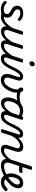

<svg xmlns="http://www.w3.org/2000/svg" viewBox="1855 -2694 854 4612"><g transform="rotate(90 2282.0 -388.0)"><path d="M267 -17Q296 -29 322.5 -38.5Q349 -48 370.5 -53Q392 -58 406 -58Q415 -58 417 -46.5Q419 -35 415 -20.5Q411 -6 402.5 5.5Q394 17 382 17Q362 17 341 13Q320 9 294.5 8Q269 7 235 13ZM197 19Q156 19 118.5 7.5Q81 -4 51.5 -23.5Q22 -43 3 -67Q-3 -76 -3.5 -86Q-4 -96 11 -109Q24 -121 35 -123Q46 -125 56 -113Q79 -88 116 -69Q153 -50 198 -50Q236 -50 261.5 -59Q287 -68 300 -86.5Q313 -105 313 -131Q313 -157 298.5 -174Q284 -191 261.5 -204.5Q239 -218 213 -231.5Q187 -245 164.5 -262.5Q142 -280 127.5 -306.5Q113 -333 113 -372Q113 -409 131.5 -442.5Q150 -476 190.5 -497.5Q231 -519 293 -519Q338 -519 374 -508Q410 -497 434.5 -480Q459 -463 471 -445Q481 -432 481 -422.5Q481 -413 467 -401Q455 -392 445 -389Q435 -386 424 -396Q400 -418 367 -434Q334 -450 291 -450Q242 -450 221 -430Q200 -410 200 -381Q200 -356 214.5 -338Q229 -320 251.5 -306.5Q274 -293 299.5 -279Q325 -265 347.5 -247.5Q370 -230 384.5 -205.5Q399 -181 399 -143Q399 -85 372 -49Q345 -13 299 3Q253 19 197 19Z M381 17Q367 17 360.5 5.5Q354 -6 356.5 -20.5Q359 -35 371 -46.5Q383 -58 404 -58Q434 -58 464.5 -71Q495 -84 526 -111.5Q557 -139 590.5 -180Q624 -221 659 -277Q668 -290 680 -289Q692 -288 698.5 -278.5Q705 -269 699 -257Q663 -187 625 -135Q587 -83 547.5 -49.5Q508 -16 466.5 0.5Q425 17 381 17Z M734 16Q680 16 648 -8Q616 -32 609.5 -76.5Q603 -121 622 -181L721 -483Q728 -503 737.5 -509Q747 -515 766 -515Q797 -515 805.5 -505.5Q814 -496 807 -476L708 -175Q696 -137 697 -112Q698 -87 714.5 -74.5Q731 -62 765 -62Q792 -62 821.5 -77Q851 -92 881 -120Q911 -148 939.5 -186.5Q968 -225 991 -272L1060 -483Q1067 -503 1076.5 -509Q1086 -515 1105 -515Q1136 -515 1144.5 -505.5Q1153 -496 1146 -476L1038 -143Q1022 -95 1031 -76.5Q1040 -58 1072 -58Q1086 -58 1092 -46.5Q1098 -35 1095.5 -20.5Q1093 -6 1081 5.5Q1069 17 1048 17Q1019 17 998.5 8.5Q978 0 966 -15Q954 -30 949 -49.5Q944 -69 944 -92L946 -109Q923 -79 897 -56Q871 -33 843.5 -17Q816 -1 788.5 7.5Q761 16 734 16Z M1051 17Q1037 17 1030.5 5.5Q1024 -6 1026.5 -20.5Q1029 -35 1041 -46.5Q1053 -58 1074 -58Q1104 -58 1134.5 -71Q1165 -84 1196 -111.5Q1227 -139 1260.5 -180Q1294 -221 1329 -277Q1338 -290 1350 -289Q1362 -288 1368.5 -278.5Q1375 -269 1369 -257Q1333 -187 1295 -135Q1257 -83 1217.5 -49.5Q1178 -16 1136.5 0.5Q1095 17 1051 17Z M1378 17Q1341 17 1316.5 4Q1292 -9 1280.5 -32.5Q1269 -56 1269 -86Q1269 -116 1281 -152L1389 -483Q1396 -503 1405.5 -509Q1415 -515 1434 -515Q1465 -515 1473.5 -505.5Q1482 -496 1475 -476L1367 -143Q1350 -95 1359 -76.5Q1368 -58 1401 -58Q1415 -58 1421 -46.5Q1427 -35 1424.5 -20.5Q1422 -6 1410.5 5.5Q1399 17 1378 17ZM1496 -669Q1476 -669 1462 -682Q1448 -695 1448 -720Q1448 -747 1465.5 -771Q1483 -795 1520 -795Q1541 -795 1555 -782.5Q1569 -770 1569 -744Q1569 -717 1551.5 -693Q1534 -669 1496 -669Z M1379 17Q1368 17 1365 5.5Q1362 -6 1366 -20.5Q1370 -35 1379.5 -46.5Q1389 -58 1401 -58Q1417 -58 1436.5 -67Q1456 -76 1477.5 -97Q1499 -118 1523 -154Q1547 -190 1572 -246Q1611 -333 1644 -386Q1677 -439 1706 -467.5Q1735 -496 1761.5 -506Q1788 -516 1814 -516Q1825 -516 1828 -504.5Q1831 -493 1829 -478.5Q1827 -464 1820.5 -452.5Q1814 -441 1804 -441Q1788 -441 1771.5 -430.5Q1755 -420 1736 -397Q1717 -374 1695 -335.5Q1673 -297 1646 -241Q1607 -159 1573.5 -108Q1540 -57 1508.5 -29.5Q1477 -2 1445.5 7.5Q1414 17 1379 17Z M1898 19Q1843 19 1810 -2Q1777 -23 1763.5 -59Q1750 -95 1753 -139.5Q1756 -184 1771 -231L1825 -398Q1832 -419 1827.5 -430Q1823 -441 1805 -441Q1790 -441 1782.5 -452.5Q1775 -464 1776.5 -478.5Q1778 -493 1787.5 -504.5Q1797 -516 1815 -516Q1849 -516 1870.5 -504.5Q1892 -493 1902 -472Q1912 -451 1911.5 -424Q1911 -397 1902 -365L1864 -249Q1855 -219 1847.5 -186Q1840 -153 1840.5 -125Q1841 -97 1857.5 -79Q1874 -61 1911 -61Q1937 -61 1961.5 -72.5Q1986 -84 2008 -104Q2030 -124 2049 -150.5Q2068 -177 2082 -207Q2096 -237 2106 -268Q2113 -293 2119 -324Q2125 -355 2124 -393Q2101 -410 2089 -429Q2077 -448 2077 -471Q2077 -493 2090 -506.5Q2103 -520 2123 -520Q2141 -520 2155 -511Q2169 -502 2180 -484Q2191 -466 2197 -437.5Q2203 -409 2203 -370Q2203 -325 2189.5 -272.5Q2176 -220 2151 -168.5Q2126 -117 2089 -74.5Q2052 -32 2004 -6.5Q1956 19 1898 19Z M2293 -363Q2252 -363 2216.5 -371Q2181 -379 2144 -402Q2138 -405 2139 -417Q2140 -429 2144.5 -442.5Q2149 -456 2156.5 -463.5Q2164 -471 2171 -466Q2198 -448 2235 -440Q2272 -432 2311 -432Q2350 -432 2387 -438Q2424 -444 2458 -455.5Q2492 -467 2522 -484Q2529 -488 2532 -475.5Q2535 -463 2533 -448Q2531 -433 2521 -428Q2467 -398 2409.5 -380.5Q2352 -363 2293 -363Z M2455 17Q2412 17 2381 -2.5Q2350 -22 2333.5 -59Q2317 -96 2317 -146Q2317 -190 2329.5 -241Q2342 -292 2367.5 -341Q2393 -390 2431.5 -430.5Q2470 -471 2522 -495Q2574 -519 2640 -519Q2683 -519 2724 -502.5Q2765 -486 2798 -461L2785 -392Q2742 -420 2708.5 -430Q2675 -440 2642 -440Q2591 -440 2552.5 -421Q2514 -402 2486.5 -370Q2459 -338 2441.5 -300Q2424 -262 2415.5 -224.5Q2407 -187 2407 -157Q2407 -126 2416 -105.5Q2425 -85 2442 -74Q2459 -63 2484 -63Q2519 -63 2556 -88Q2593 -113 2630.5 -160.5Q2668 -208 2702 -273L2724 -229Q2680 -134 2631 -80Q2582 -26 2536.5 -4.5Q2491 17 2455 17ZM2754 17Q2716 17 2692 4Q2668 -9 2656.5 -32.5Q2645 -56 2645.5 -86.5Q2646 -117 2657 -152L2766 -483Q2773 -503 2782.5 -509Q2792 -515 2811 -515Q2842 -515 2850.5 -505.5Q2859 -496 2852 -476L2743 -143Q2727 -95 2736 -76.5Q2745 -58 2777 -58Q2791 -58 2796.5 -46.5Q2802 -35 2800 -20.5Q2798 -6 2786.5 5.5Q2775 17 2754 17Z M2756 17Q2745 17 2742 5.5Q2739 -6 2743 -20.5Q2747 -35 2756.5 -46.5Q2766 -58 2778 -58Q2794 -58 2813.5 -67Q2833 -76 2854.5 -97Q2876 -118 2900 -154Q2924 -190 2949 -246Q2988 -333 3021 -386Q3054 -439 3083 -467.5Q3112 -496 3138.5 -506Q3165 -516 3191 -516Q3202 -516 3205 -504.5Q3208 -493 3206 -478.5Q3204 -464 3197.5 -452.5Q3191 -441 3181 -441Q3165 -441 3148.5 -430.5Q3132 -420 3113 -397Q3094 -374 3072 -335.5Q3050 -297 3023 -241Q2984 -159 2950.5 -108Q2917 -57 2885.5 -29.5Q2854 -2 2822.5 7.5Q2791 17 2756 17Z M3562 17Q3525 17 3501 4Q3477 -9 3465.5 -32.5Q3454 -56 3454.5 -86.5Q3455 -117 3466 -152L3529 -344Q3539 -374 3536.5 -395.5Q3534 -417 3518.5 -428.5Q3503 -440 3473 -440Q3443 -440 3411 -425Q3379 -410 3347.5 -382Q3316 -354 3287.5 -315.5Q3259 -277 3235 -230L3165 -11Q3161 2 3150.5 8.5Q3140 15 3117 15Q3101 15 3087.5 8Q3074 1 3080 -18L3202 -398Q3209 -419 3204.5 -430Q3200 -441 3182 -441Q3168 -441 3162 -452.5Q3156 -464 3157 -478.5Q3158 -493 3167.5 -504.5Q3177 -516 3192 -516Q3220 -516 3239 -508Q3258 -500 3269 -485Q3280 -470 3284 -450Q3288 -430 3287 -408L3282 -390Q3307 -421 3333.5 -444.5Q3360 -468 3388 -485Q3416 -502 3445.5 -510.5Q3475 -519 3505 -519Q3561 -519 3590 -493Q3619 -467 3623 -420Q3627 -373 3606 -311L3552 -143Q3536 -95 3544.5 -76.5Q3553 -58 3586 -58Q3600 -58 3605.5 -46.5Q3611 -35 3609 -20.5Q3607 -6 3595 5.5Q3583 17 3562 17Z M3563 17Q3549 17 3542.5 5.5Q3536 -6 3538.5 -20.5Q3541 -35 3553 -46.5Q3565 -58 3586 -58Q3617 -58 3648 -71Q3679 -84 3711 -110Q3743 -136 3776 -175.5Q3809 -215 3843 -268Q3852 -282 3863.5 -281Q3875 -280 3882 -270.5Q3889 -261 3884 -249Q3849 -181 3811.5 -131Q3774 -81 3733.5 -48Q3693 -15 3650.5 1Q3608 17 3563 17Z M3947 17Q3898 17 3863.5 0Q3829 -17 3811 -48Q3793 -79 3792 -121.5Q3791 -164 3808 -215L3965 -698Q3971 -718 3980.5 -724Q3990 -730 4010 -730Q4041 -730 4049.5 -720.5Q4058 -711 4051 -691L3989 -500H4115Q4126 -500 4130.5 -490.5Q4135 -481 4129 -460Q4124 -441 4113.5 -430.5Q4103 -420 4092 -420H3964L3894 -205Q3882 -169 3882 -141Q3882 -113 3892.5 -94.5Q3903 -76 3922.5 -67Q3942 -58 3971 -58Q3985 -58 3990.5 -46.5Q3996 -35 3994 -20.5Q3992 -6 3980 5.5Q3968 17 3947 17Z M3950 17Q3931 17 3925 5.5Q3919 -6 3923.5 -20.5Q3928 -35 3941 -46.5Q3954 -58 3973 -58Q4021 -58 4076 -76Q4131 -94 4185 -128Q4196 -136 4206 -130.5Q4216 -125 4222 -113Q4228 -101 4227.5 -88.5Q4227 -76 4217 -70Q4168 -39 4120 -19.5Q4072 0 4029 8.5Q3986 17 3950 17Z M4188 -123Q4226 -144 4259 -169.5Q4292 -195 4318 -222Q4343 -246 4363.5 -273Q4384 -300 4396 -328Q4408 -356 4408 -382Q4408 -410 4396 -424.5Q4384 -439 4357 -439Q4326 -439 4302.5 -417.5Q4279 -396 4262.5 -363Q4246 -330 4238 -293.5Q4230 -257 4230 -227Q4230 -190 4240 -159.5Q4250 -129 4268 -107Q4286 -85 4309.5 -73.5Q4333 -62 4359 -62Q4385 -62 4409.5 -71.5Q4434 -81 4457 -98Q4480 -115 4502 -134Q4516 -147 4529 -144.5Q4542 -142 4553 -131Q4566 -119 4568 -105.5Q4570 -92 4557 -79Q4524 -45 4489 -23Q4454 -1 4417.5 8.5Q4381 18 4343 18Q4309 18 4278 6.5Q4247 -5 4222 -26.5Q4197 -48 4178.5 -78Q4160 -108 4150.5 -144.5Q4141 -181 4141 -222Q4141 -261 4150 -302Q4159 -343 4177.5 -382Q4196 -421 4224 -451.5Q4252 -482 4290 -500.5Q4328 -519 4376 -519Q4415 -519 4442.5 -503.5Q4470 -488 4484 -461.5Q4498 -435 4498 -401Q4498 -359 4482.5 -319Q4467 -279 4439.5 -242.5Q4412 -206 4377 -174Q4345 -141 4306 -112Q4267 -83 4223 -60Z"/></g></svg>

Font: Playwrite BE VLG
Style: Regular
Weight: 400
Designer: Veronika Burian, José Scaglione
Foundry: TypeTogether
Version: Version 1.002